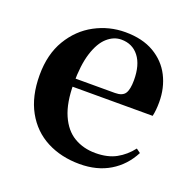

<svg xmlns="http://www.w3.org/2000/svg" viewBox="-106 -658 783 781"><g transform="rotate(20 286.0 -268.0)"><path d="M316 16Q236 16 173.5 -16.5Q111 -49 75.5 -113Q40 -177 40 -269Q40 -359 78 -422.5Q116 -486 177.5 -519Q239 -552 309 -552Q383 -552 433.5 -522.5Q484 -493 509.5 -443Q535 -393 535 -331Q535 -296 529 -270H98V-305H353Q385 -305 396.5 -322.5Q408 -340 408 -380Q408 -446 380 -482Q352 -518 304 -518Q271 -518 243 -493Q215 -468 198.5 -416Q182 -364 182 -283Q182 -201 205 -148.5Q228 -96 268.5 -72Q309 -48 361 -48Q414 -48 450.5 -68Q487 -88 514 -123L532 -110Q501 -50 446 -17Q391 16 316 16Z"/></g></svg>

Font: Noto Serif KR ExtraLight
Style: Bold
Weight: 700
Version: Version 2.002-H1;hotconv 1.1.0;makeotfexe 2.6.0